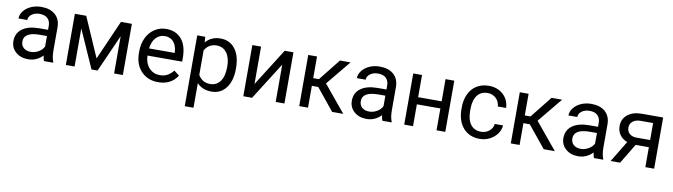

<svg xmlns="http://www.w3.org/2000/svg" viewBox="-36 -1143 6843 1952"><g transform="rotate(10 3385.5 -167.5)"><path d="M53.2 0ZM394.5 0Q386.7 -15.6 381.8 -55.7Q318.8 9.8 231.4 9.8Q153.3 9.8 103.3 -34.4Q53.2 -78.6 53.2 -146.5Q53.2 -229 116 -274.7Q178.7 -320.3 292.5 -320.3H380.4V-361.8Q380.4 -409.2 352.1 -437.3Q323.7 -465.3 268.6 -465.3Q220.2 -465.3 187.5 -440.9Q154.8 -416.5 154.8 -381.8H64Q64 -421.4 92 -458.3Q120.1 -495.1 168.2 -516.6Q216.3 -538.1 273.9 -538.1Q365.2 -538.1 417 -492.4Q468.8 -446.8 470.7 -366.7V-123.5Q470.7 -50.8 489.3 -7.8V0ZM244.6 -68.8Q287.1 -68.8 325.2 -90.8Q363.3 -112.8 380.4 -147.9V-256.3H309.6Q143.6 -256.3 143.6 -159.2Q143.6 -116.7 171.9 -92.8Q200.2 -68.8 244.6 -68.8Z M916.5 -119.6 1096.2 -528.3H1209V0H1118.7V-384.3L947.8 0H885.3L710.9 -392.6V0H620.6V-528.3H737.8Z M1331.1 0ZM1573.2 9.8Q1465.8 9.8 1398.4 -60.8Q1331.1 -131.3 1331.1 -249.5V-266.1Q1331.1 -344.7 1361.1 -406.5Q1391.1 -468.3 1445.1 -503.2Q1499 -538.1 1562 -538.1Q1665 -538.1 1722.2 -470.2Q1779.3 -402.3 1779.3 -275.9V-238.3H1421.4Q1423.3 -160.2 1467 -112.1Q1510.7 -64 1578.1 -64Q1626 -64 1659.2 -83.5Q1692.4 -103 1717.3 -135.3L1772.5 -92.3Q1706.1 9.8 1573.2 9.8ZM1562 -463.9Q1507.3 -463.9 1470.2 -424.1Q1433.1 -384.3 1424.3 -312.5H1689V-319.3Q1685.1 -388.2 1651.9 -426Q1618.7 -463.9 1562 -463.9Z M1883.8 0ZM2330.1 -258.3Q2330.1 -137.7 2274.9 -64Q2219.7 9.8 2125.5 9.8Q2029.3 9.8 1974.1 -51.3V203.1H1883.8V-528.3H1966.3L1970.7 -469.7Q2025.9 -538.1 2124 -538.1Q2219.2 -538.1 2274.7 -466.3Q2330.1 -394.5 2330.1 -266.6ZM2239.7 -268.6Q2239.7 -357.9 2201.7 -409.7Q2163.6 -461.4 2097.2 -461.4Q2015.1 -461.4 1974.1 -388.7V-136.2Q2014.6 -64 2098.1 -64Q2163.1 -64 2201.4 -115.5Q2239.7 -167 2239.7 -268.6Z M2786.6 -528.3H2877V0H2786.6V-385.3L2543 0H2452.6V-528.3H2543V-142.6Z M3186.5 -225.1H3120.6V0H3029.8V-528.3H3120.6V-304.7H3179.7L3357.4 -528.3H3466.8L3257.8 -274.4L3484.4 0H3369.6Z M3546.9 0ZM3888.2 0Q3880.4 -15.6 3875.5 -55.7Q3812.5 9.8 3725.1 9.8Q3647 9.8 3596.9 -34.4Q3546.9 -78.6 3546.9 -146.5Q3546.9 -229 3609.6 -274.7Q3672.4 -320.3 3786.1 -320.3H3874V-361.8Q3874 -409.2 3845.7 -437.3Q3817.4 -465.3 3762.2 -465.3Q3713.9 -465.3 3681.2 -440.9Q3648.4 -416.5 3648.4 -381.8H3557.6Q3557.6 -421.4 3585.7 -458.3Q3613.8 -495.1 3661.9 -516.6Q3710 -538.1 3767.6 -538.1Q3858.9 -538.1 3910.6 -492.4Q3962.4 -446.8 3964.4 -366.7V-123.5Q3964.4 -50.8 3982.9 -7.8V0ZM3738.3 -68.8Q3780.8 -68.8 3818.8 -90.8Q3856.9 -112.8 3874 -147.9V-256.3H3803.2Q3637.2 -256.3 3637.2 -159.2Q3637.2 -116.7 3665.5 -92.8Q3693.8 -68.8 3738.3 -68.8Z M4537.6 0H4447.3V-225.6H4204.6V0H4113.8V-528.3H4204.6V-299.3H4447.3V-528.3H4537.6Z M4894.5 -64Q4942.9 -64 4979 -93.3Q5015.1 -122.6 5019 -166.5H5104.5Q5102.1 -121.1 5073.2 -80.1Q5044.4 -39.1 4996.3 -14.6Q4948.2 9.8 4894.5 9.8Q4786.6 9.8 4722.9 -62.3Q4659.2 -134.3 4659.2 -259.3V-274.4Q4659.2 -351.6 4687.5 -411.6Q4715.8 -471.7 4768.8 -504.9Q4821.8 -538.1 4894 -538.1Q4982.9 -538.1 5041.7 -484.9Q5100.6 -431.6 5104.5 -346.7H5019Q5015.1 -397.9 4980.2 -430.9Q4945.3 -463.9 4894 -463.9Q4825.2 -463.9 4787.4 -414.3Q4749.5 -364.7 4749.5 -271V-253.9Q4749.5 -162.6 4787.1 -113.3Q4824.7 -64 4894.5 -64Z M5370.6 -225.1H5304.7V0H5213.9V-528.3H5304.7V-304.7H5363.8L5541.5 -528.3H5650.9L5441.9 -274.4L5668.5 0H5553.7Z M5731 0ZM6072.3 0Q6064.5 -15.6 6059.6 -55.7Q5996.6 9.8 5909.2 9.8Q5831.1 9.8 5781 -34.4Q5731 -78.6 5731 -146.5Q5731 -229 5793.7 -274.7Q5856.4 -320.3 5970.2 -320.3H6058.1V-361.8Q6058.1 -409.2 6029.8 -437.3Q6001.5 -465.3 5946.3 -465.3Q5897.9 -465.3 5865.2 -440.9Q5832.5 -416.5 5832.5 -381.8H5741.7Q5741.7 -421.4 5769.8 -458.3Q5797.9 -495.1 5845.9 -516.6Q5894 -538.1 5951.7 -538.1Q6043 -538.1 6094.7 -492.4Q6146.5 -446.8 6148.4 -366.7V-123.5Q6148.4 -50.8 6167 -7.8V0ZM5922.4 -68.8Q5964.8 -68.8 6002.9 -90.8Q6041 -112.8 6058.1 -147.9V-256.3H5987.3Q5821.3 -256.3 5821.3 -159.2Q5821.3 -116.7 5849.6 -92.8Q5877.9 -68.8 5922.4 -68.8Z M6693.8 -528.3V0H6603V-205.6H6466.8L6342.3 0H6244.6L6377.4 -219.2Q6326.7 -237.8 6299.6 -276.6Q6272.5 -315.4 6272.5 -367.2Q6272.5 -439.5 6326.7 -483.6Q6380.9 -527.8 6471.7 -528.3ZM6363.3 -366.2Q6363.3 -327.6 6389.6 -304Q6416 -280.3 6459.5 -279.8H6603V-455.1H6473.1Q6422.9 -455.1 6393.1 -430.4Q6363.3 -405.8 6363.3 -366.2Z"/></g></svg>

Font: Roboto
Style: Regular
Weight: 400
Designer: Google
Version: Version 2.134; 2016; ttfautohint (v1.6)